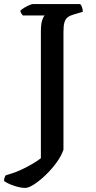

<svg xmlns="http://www.w3.org/2000/svg" viewBox="-59 -724 473 944"><path d="M65 200Q42 200 10.5 189.5Q-21 179 -39 166Q-39 157 -36.5 149.5Q-34 142 -31 138Q23 123 68 99.5Q113 76 142 54V-568Q142 -606 148.5 -625Q155 -644 161 -648H53Q49 -653 45.5 -658.5Q42 -664 41 -671Q47 -678 59.5 -685.5Q72 -693 84.5 -698.5Q97 -704 103 -704H335Q340 -700 344 -689Q348 -678 348 -666L304 -653Q286 -648 274.5 -639.5Q263 -631 258 -614.5Q253 -598 253 -567V12Q243 42 219.5 74.5Q196 107 166.5 135.5Q137 164 109.5 182Q82 200 65 200Z"/></svg>

Font: Texturina Medium 12pt Medium
Style: Regular
Weight: 500
Version: Version 1.002